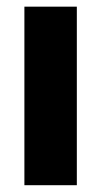

<svg xmlns="http://www.w3.org/2000/svg" viewBox="-20 -545 297 565"><path d="M51.8 -525.4H206.1V0H51.8Z"/></svg>

Font: Reddit Sans Vanilla ExtraBold
Style: Regular
Weight: 800
Designer: Stephen Hutchings
Foundry: Reddit
Version: Version 1.013